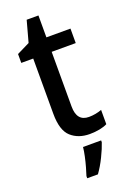

<svg xmlns="http://www.w3.org/2000/svg" viewBox="-166 -811 677 997"><g transform="rotate(-20 172.5 -312.5)"><path d="M252 -168Q270 -168 289 -171.5Q308 -175 323 -181V-102Q306 -93 280 -88Q254 -83 226 -83Q163 -83 123 -119Q83 -155 83 -247V-552H17V-601L88 -636L120 -753H185V-632H318V-552H185V-250Q185 -168 252 -168ZM269 -22Q259 9 238 52Q217 95 193 128H134V116Q140 98 147.5 71.5Q155 45 161 17Q167 -11 169 -32H269Z"/></g></svg>

Font: Noto Sans Telugu UI SemiCondensed Medium
Style: Regular
Weight: 500
Width: 4
Designer: Jelle Bosma - Monotype Design Team
Foundry: Monotype Imaging Inc.
Version: Version 2.005; ttfautohint (v1.8.4.7-5d5b)